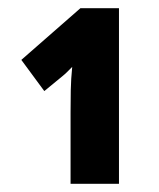

<svg xmlns="http://www.w3.org/2000/svg" viewBox="-20 -864 388 468"><path d="M270 -844V-416H152V-590Q152 -617 152.5 -644Q153 -671 156 -701Q149 -694 143.5 -688.5Q138 -683 133 -679L88 -642L32 -718L176 -844Z"/></svg>

Font: Noto Sans ExtraCondensed Black
Style: Regular
Weight: 900
Width: 2
Designer: Monotype Design Team
Foundry: Monotype Imaging Inc.
Version: Version 2.013; ttfautohint (v1.8.4.7-5d5b)